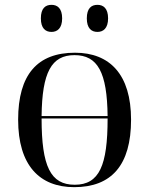

<svg xmlns="http://www.w3.org/2000/svg" viewBox="-20 -764 617 794"><path d="M383 -632C407 -632 427 -647 427 -688C427 -730 407 -744 383 -744C358 -744 339 -730 339 -688C339 -647 358 -632 383 -632ZM193 -632C217 -632 237 -647 237 -688C237 -730 217 -744 193 -744C168 -744 149 -730 149 -688C149 -647 168 -632 193 -632ZM287 10C441 10 522 -81 522 -269C522 -456 434 -546 290 -546C135 -546 55 -456 55 -269C55 -81 143 10 287 10ZM425 -284H152C154 -465 193 -536 288 -536C384 -536 423 -465 425 -284ZM289 0C189 0 152 -76 152 -274H425C425 -80 391 0 289 0Z"/></svg>

Font: Noto Serif Display
Style: Regular
Weight: 400
Designer: Monotype Design Team
Foundry: Monotype Imaging Inc.
Version: Version 2.009